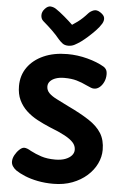

<svg xmlns="http://www.w3.org/2000/svg" viewBox="-67 -1101 759 1167"><g transform="rotate(5 312.5 -517.5)"><path d="M546.1 -716.9Q555.2 -711.7 561.8 -701.1Q568.4 -690.4 568.4 -671.1Q568.4 -646.7 558.6 -625.4Q548.7 -604.1 533.2 -591.5Q517.8 -578.9 500.1 -578.9Q490.3 -578.9 480.6 -582.8Q470.8 -586.7 452 -595.1Q422 -609.8 390.5 -618.9Q359 -628.1 314 -628.1Q285.6 -628.1 263.6 -620.7Q241.7 -613.3 228.9 -599.7Q216.2 -586 216.2 -567.6Q216.2 -544.7 232.6 -527.8Q248.9 -511 279.6 -495.6Q310.3 -480.1 352.3 -459.1Q430.3 -422.1 481.9 -388.4Q533.6 -354.7 559.2 -313.4Q584.8 -272.1 584.8 -212.2Q584.8 -169.2 564.9 -127.9Q545.1 -86.7 507.9 -53.6Q470.8 -20.6 419 -0.8Q367.2 19 302.6 19Q252.6 19 208.2 10.3Q163.8 1.6 129.3 -12.8Q94.8 -27.1 72.8 -42.3Q41.7 -65.6 41.7 -94Q41.7 -113.8 53 -134.3Q64.3 -154.8 80.1 -169.3Q95.8 -183.9 108.9 -183.9Q116.9 -183.9 127.4 -180.1Q137.9 -176.2 150.9 -168.2Q181.2 -152.2 217.1 -140.4Q252.9 -128.7 301.6 -128.7Q338.1 -128.7 363.4 -138.3Q388.8 -148 402.2 -163.5Q415.6 -179 415.6 -197.8Q415.6 -222.7 398.1 -242.1Q380.7 -261.6 345.3 -280.6Q310 -299.7 254.2 -321.1Q213.3 -338.1 175.5 -358.3Q137.7 -378.4 108.2 -405.9Q78.7 -433.3 61.4 -469.8Q44.1 -506.3 44.1 -555Q44.1 -620.1 78.8 -669.3Q113.6 -718.4 175.9 -746.2Q238.2 -774 321 -774Q383 -774 443.5 -757.9Q504 -741.9 546.1 -716.9ZM424.4 -1031.1Q436.7 -1044.9 455.9 -1052.1Q475.2 -1059.3 498 -1043.8Q520.7 -1029.1 523.4 -1012.4Q526.2 -995.7 515.4 -977Q502.6 -955.4 480.7 -932.7Q458.8 -909.9 436.1 -889.8Q413.4 -869.8 396.4 -857.4Q376.4 -843.4 359.2 -834.3Q342 -825.1 320.9 -825.1Q299.2 -825.1 285.7 -835.4Q272.1 -845.8 260.2 -859.4Q240.6 -883.7 215.1 -908.4Q189.7 -933.2 156.4 -961.6Q142.9 -973.9 142.4 -995.2Q141.9 -1016.4 158.9 -1035.2Q176.9 -1054.8 194.1 -1053.2Q211.2 -1051.7 225.8 -1042.6Q250.2 -1026.6 281 -1000.4Q311.8 -974.2 333 -953.6Q349.8 -964.3 365.3 -975.9Q380.9 -987.4 395.7 -1001.4Q410.4 -1015.3 424.4 -1031.1Z"/></g></svg>

Font: Playpen Sans Thai
Style: Regular
Weight: 400
Designer: Sirin Gunkloy, Laura Meseguer, Veronika Burian, José Scaglione
Foundry: TypeTogether
Version: Version 2.000